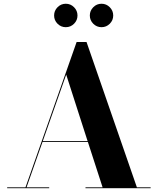

<svg xmlns="http://www.w3.org/2000/svg" viewBox="-20 -985 826 1005"><path d="M450.2 -903.9Q450.2 -929.1 468.2 -947.2Q486.2 -965.4 511.4 -965.4Q536.6 -965.4 554.6 -947.2Q572.6 -929.1 572.6 -903.9Q572.6 -878.7 554.6 -860.7Q536.6 -842.7 511.4 -842.7Q486.2 -842.7 468.2 -860.7Q450.2 -878.7 450.2 -903.9ZM263.2 -903.9Q263.2 -929.1 281.2 -947.2Q299.2 -965.4 324.4 -965.4Q349.6 -965.4 367.6 -947.2Q385.6 -929.1 385.6 -903.9Q385.6 -878.7 367.6 -860.7Q349.6 -842.7 324.4 -842.7Q299.2 -842.7 281.2 -860.7Q263.2 -878.7 263.2 -903.9ZM17.5 -4.5H113.5L381 -765H433L696.5 -4.5H768.5V0H427.5V-4.5H517L440 -242H202.5L119 -4.5H237.5V0H17.5ZM326.5 -594.5 204 -246.5H438.5Z"/></svg>

Font: Bodoni* 36pt
Style: Bold
Weight: 700
Version: Version 2.3